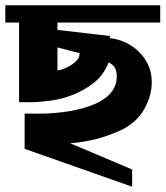

<svg xmlns="http://www.w3.org/2000/svg" viewBox="-20 -577 625 725"><path d="M585 -492H197V-464L395 -441V-433Q425 -430 453 -417Q481 -404 503.5 -382.5Q526 -361 539.5 -332Q553 -303 553 -267Q553 -217 527 -169Q501 -121 448 -91Q353 -44 245 -36L479 63V128L73 -15V-148H149Q220 -151 271.5 -163Q323 -175 356 -193Q389 -211 405 -235Q421 -259 421 -286Q421 -312 412 -324Q403 -336 390 -341Q371 -293 334 -264Q297 -235 254 -218.5Q211 -202 168 -196.5Q125 -191 94 -191H52V-492H0V-557H585ZM281 -376 197 -398V-311L208 -313Q213 -314 225 -319Q237 -324 249 -331.5Q261 -339 270.5 -349.5Q280 -360 280 -372Z"/></svg>

Font: Shorif Bongobondhu ANSI V1
Style: Regular
Weight: 400
Designer: Shorif Uddin Shishir, Shorif art & Design, e-mail : shorifart@gmail.com, facebook : Shorif2001
Foundry: Lipighor Font Foundry
Version: Designed by Shorif Uddin Shishir | Developed by Niladri Shek